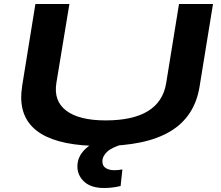

<svg xmlns="http://www.w3.org/2000/svg" viewBox="-20 -720 1106 960"><path d="M486 10Q86 10 86 -234Q86 -244 87 -257Q88 -270 91 -292L157 -700H327L262 -306Q247 -215 311.5 -166.5Q376 -118 508 -118Q781 -118 811 -305L875 -700H1045L978 -288Q954 -137 832 -63.5Q710 10 486 10ZM502 -25 598 0Q540 16 516 38.5Q492 61 492 87Q492 110 509 120.5Q526 131 551 131Q564 131 573 130Q582 129 592 127L583 210Q563 215 542 217.5Q521 220 501 220Q435 220 401 188.5Q367 157 367 112Q367 65 403 28.5Q439 -8 502 -25Z"/></svg>

Font: Georama ExtraExtended SemiBold
Style: Italic
Weight: 600
Width: 8
Italic angle: -9°
Designer: Jean-Baptiste Levee
Foundry: Production Type
Version: Version 1.000